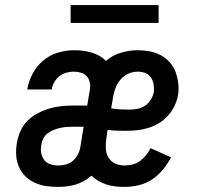

<svg xmlns="http://www.w3.org/2000/svg" viewBox="-20 -725 790 753"><path d="M207 8Q183 8 160 4.5Q137 1 116 -8.5Q95 -18 79 -34Q63 -50 54 -71Q45 -92 43.5 -115.5Q42 -139 46 -163Q50 -187 59.5 -209.5Q69 -232 86.5 -250Q104 -268 126.5 -280Q149 -292 172 -299Q195 -306 218.5 -308.5Q242 -311 265 -311H322L332 -371Q335 -386 332.5 -400Q330 -414 321.5 -424.5Q313 -435 299 -439.5Q285 -444 270 -444Q255 -444 240.5 -440Q226 -436 213.5 -426.5Q201 -417 193 -403Q185 -389 183 -374H87V-375Q92 -406 108 -436Q124 -466 149.5 -487.5Q175 -509 207 -518.5Q239 -528 270 -528Q288 -528 305 -526Q322 -524 338.5 -519Q355 -514 369.5 -506Q384 -498 395 -486Q422 -509 455 -518.5Q488 -528 520 -528Q544 -528 567.5 -523.5Q591 -519 610.5 -508.5Q630 -498 645.5 -481Q661 -464 668.5 -443Q676 -422 679 -398.5Q682 -375 678 -351Q674 -329 663.5 -308Q653 -287 637.5 -270Q622 -253 601.5 -241Q581 -229 559 -222.5Q537 -216 515.5 -214Q494 -212 472 -212Q455 -212 437.5 -212.5Q420 -213 402 -216L397 -181Q394 -162 395 -142.5Q396 -123 405.5 -107Q415 -91 432 -83.5Q449 -76 469 -76Q484 -76 500 -80Q516 -84 529 -93.5Q542 -103 552.5 -116Q563 -129 570 -144L651 -108Q638 -83 619 -60Q600 -37 576 -21Q552 -5 523.5 1.5Q495 8 469 8Q450 8 432 6Q414 4 397.5 -1.5Q381 -7 366 -15.5Q351 -24 339 -36Q325 -24 309 -15Q293 -6 276 -1Q259 4 241.5 6Q224 8 207 8ZM487 -295Q502 -295 518 -298Q534 -301 548 -310Q562 -319 571 -333.5Q580 -348 583 -363Q585 -379 582.5 -394Q580 -409 572 -421Q564 -433 550 -438.5Q536 -444 520 -444Q502 -444 484.5 -436.5Q467 -429 454 -414.5Q441 -400 434 -382.5Q427 -365 424 -347L416 -300Q434 -297 451.5 -296Q469 -295 487 -295ZM208 -76Q223 -76 238.5 -80Q254 -84 266 -94.5Q278 -105 285.5 -119.5Q293 -134 295 -148L308 -228H265Q253 -228 240.5 -227Q228 -226 215 -223Q202 -220 189.5 -215Q177 -210 166.5 -202Q156 -194 150 -182Q144 -170 142 -157Q139 -141 141.5 -125.5Q144 -110 153 -98Q162 -86 177 -81Q192 -76 208 -76ZM257 -635V-705H602V-635Z"/></svg>

Font: Iosevka Etoile Medium
Style: Italic
Weight: 500
Italic angle: -9°
Designer: Belleve Invis
Foundry: Belleve Invis
Version: Version 22.1.2; ttfautohint (v1.8.4)